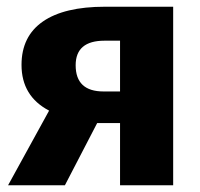

<svg xmlns="http://www.w3.org/2000/svg" viewBox="-20 -551 595 571"><path d="M292 -531H495V0H337V-185H269L173 0H4L126 -222Q44 -265 44 -358Q44 -443 107.5 -487Q171 -531 292 -531ZM288 -279H337V-430H291Q205 -430 205 -357Q205 -279 288 -279Z"/></svg>

Font: FiraGO
Style: Bold
Weight: 700
Designer: bBox Type
Foundry: bBox Type GmbH
Version: Version 1.001;PS 001.001;hotconv 1.0.88;makeotf.lib2.5.64775